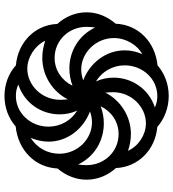

<svg xmlns="http://www.w3.org/2000/svg" viewBox="22 -786 774 858"><g transform="rotate(-90 409.0 -357.0)"><path d="M409 10C461 10 509 -8 546 -40C653 -51 728 -128 732 -227C765 -265 783 -310 783 -357C783 -407 763 -453 731 -488C727 -588 649 -664 546 -673C510 -706 460 -724 409 -724C358 -724 309 -706 273 -674C166 -663 90 -587 85 -487C52 -448 35 -403 35 -357C35 -307 55 -261 87 -226C91 -128 167 -50 271 -41C308 -8 359 10 409 10ZM344 -399C300 -425 272 -474 272 -527C272 -608 333 -673 409 -673C427 -673 444 -670 460 -662C377 -635 327 -559 327 -478C327 -451 332 -424 344 -399ZM394 -441C393 -451 392 -464 392 -475C392 -558 458 -622 531 -622C582 -622 634 -588 656 -542C631 -550 606 -555 579 -555C499 -555 428 -508 394 -441ZM291 -333C215 -333 151 -399 151 -479C151 -531 177 -579 222 -607C212 -583 205 -556 205 -527C205 -443 262 -371 340 -342C324 -336 307 -333 291 -333ZM715 -319C680 -393 608 -434 532 -434C505 -434 480 -429 455 -420C478 -468 525 -500 579 -500C657 -500 718 -437 718 -357C718 -345 717 -331 715 -319ZM239 -214C161 -214 100 -277 100 -357C100 -369 101 -383 103 -395C138 -321 210 -280 287 -280C313 -280 338 -285 363 -294C340 -246 294 -214 239 -214ZM596 -108C607 -133 613 -159 613 -187C613 -271 556 -343 479 -372C495 -378 512 -381 528 -381C603 -381 668 -315 668 -235C668 -179 635 -129 596 -108ZM409 -41C391 -41 375 -44 358 -52C441 -79 491 -155 491 -236C491 -263 486 -290 474 -315C518 -289 546 -240 546 -187C546 -106 485 -41 409 -41ZM287 -92C236 -92 186 -124 164 -172C187 -164 213 -159 239 -159C319 -159 390 -206 424 -273C425 -263 426 -250 426 -239C426 -156 360 -92 287 -92Z"/></g></svg>

Font: Noto Serif Armenian Extra
Style: Regular
Weight: 800
Designer: Monotype Design Team
Foundry: Monotype Imaging Inc.
Version: Version 1.901